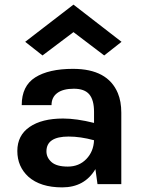

<svg xmlns="http://www.w3.org/2000/svg" viewBox="-20 -797 625 831"><path d="M253 -284Q311 -284 387 -265V-313Q387 -364 366.5 -388.5Q346 -413 299.5 -413Q253 -413 228 -394.5Q203 -376 203 -342H74Q74 -425 132.5 -462Q191 -499 296 -499Q446 -499 490 -394Q505 -358 505 -309V0H402L393 -65Q346 14 249 14Q155 14 103 -32Q55 -76 55 -143.5Q55 -211 108 -247.5Q161 -284 253 -284ZM89 -616 298 -777 506 -616 431 -557 298 -658 164 -557ZM181 -142Q181 -115 203 -95.5Q225 -76 273.5 -76Q322 -76 353.5 -108.5Q385 -141 387 -190Q328 -206 277 -206Q181 -206 181 -142Z"/></svg>

Font: Karmilla
Style: Bold
Weight: 700
Designer: Jonathan Pinhorn
Version: Version 1.000